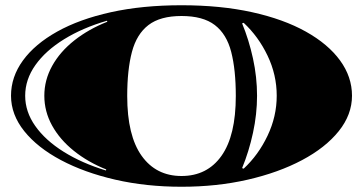

<svg xmlns="http://www.w3.org/2000/svg" viewBox="-20 -690 1385 732"><path d="M672 22Q537 22 419.5 -5Q302 -32 212.5 -79.5Q123 -127 72.5 -190Q22 -253 22 -325Q22 -397 67.5 -459.5Q113 -522 198 -569.5Q283 -617 403 -643.5Q523 -670 672 -670Q821 -670 941 -643.5Q1061 -617 1146 -569.5Q1231 -522 1276.5 -459.5Q1322 -397 1322 -325Q1322 -253 1271.5 -190Q1221 -127 1131.5 -79.5Q1042 -32 924.5 -5Q807 22 672 22ZM672 -19Q770 -19 824.5 -96Q879 -173 879 -324Q879 -424 861.5 -492Q844 -560 799 -594.5Q754 -629 672 -629Q591 -629 546 -594.5Q501 -560 483 -492Q465 -424 465 -324Q465 -173 520 -96Q575 -19 672 -19ZM384 -40 385 -44Q315 -72 261.5 -115Q208 -158 178.5 -211.5Q149 -265 149 -325Q149 -385 179 -439Q209 -493 263.5 -536Q318 -579 389 -607L388 -611Q295 -584 224.5 -540.5Q154 -497 115 -442Q76 -387 76 -325Q76 -264 114.5 -209.5Q153 -155 222.5 -111.5Q292 -68 384 -40ZM909 -47Q965 -99 1000 -172.5Q1035 -246 1035 -325Q1035 -405 1000 -478Q965 -551 909 -603L903 -601Q929 -538 944.5 -467Q960 -396 960 -325Q960 -255 944.5 -183.5Q929 -112 903 -49Z"/></svg>

Font: Diplomata SC
Style: Regular
Weight: 400
Designer: Eduardo Rodriguez Tunni
Foundry: Eduardo Rodriguez Tunni
Version: Version 1.002; ttfautohint (v1.8.4.7-5d5b);gftools[0.9.23]